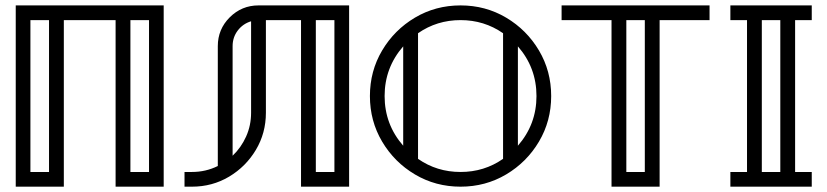

<svg xmlns="http://www.w3.org/2000/svg" viewBox="-20 -701 3107 721"><path d="M594.7 0H414.1V-625.5H219.7V0H39.1V-680.7H594.7ZM164.1 -55.2V-625.5H94.2V-55.2ZM539.6 -55.2V-625.5H469.7V-55.2Z M853.5 -116.2Q885.7 -147 904.3 -188.5Q922.9 -230 922.9 -277.8V-621.1Q892.1 -611.8 872.8 -586.4Q853.5 -561 853.5 -527.8ZM1235.8 -55.2V-625.5H1166V-55.2ZM1291 0H1110.4V-625.5H978.5V-277.8Q978.5 -201.2 940.9 -138.2Q903.3 -75.2 840.3 -37.6Q777.3 0 700.7 0H672.9V-55.2H700.7Q752.9 -55.2 797.9 -77.6V-527.8Q797.9 -591.3 842.8 -636Q887.7 -680.7 950.7 -680.7H1291Z M1709.5 0Q1615.7 0 1538.3 -45.9Q1460.9 -91.8 1415 -169.2Q1369.1 -246.6 1369.1 -340.3Q1369.1 -434.1 1415 -511.5Q1460.9 -588.9 1538.3 -634.8Q1615.7 -680.7 1709.5 -680.7Q1803.2 -680.7 1880.6 -634.8Q1958 -588.9 2003.9 -511.5Q2049.8 -434.1 2049.8 -340.3Q2049.8 -246.6 2003.9 -169.2Q1958 -91.8 1880.6 -45.9Q1803.2 0 1709.5 0ZM1494.1 -153.8V-526.9Q1424.3 -446.8 1424.3 -340.3Q1424.3 -233.9 1494.1 -153.8ZM1709.5 -55.2Q1798.3 -55.2 1869.1 -104.5V-576.2Q1798.3 -625.5 1709.5 -625.5Q1620.6 -625.5 1549.8 -576.2V-104.5Q1620.6 -55.2 1709.5 -55.2ZM1924.8 -153.8Q1994.6 -233.9 1994.6 -340.3Q1994.6 -446.8 1924.8 -526.9Z M2457 0H2276.4V-625.5H2088.9V-680.7H2644.5V-625.5H2457ZM2401.4 -55.2V-625.5H2332V-55.2Z M2910.2 -55.2V-625.5H2840.8V-55.2ZM3028.3 0H2722.7V-55.2H2785.2V-625.5H2722.7V-680.7H3028.3V-625.5H2965.8V-55.2H3028.3Z"/></svg>

Font: X Company
Style: Regular
Weight: 400
Designer: GGBotNet
Foundry: GGBotNet
Version: 0.90